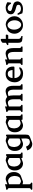

<svg xmlns="http://www.w3.org/2000/svg" viewBox="2276 -2938 953 5545"><g transform="rotate(-90 2752.5 -165.5)"><path d="M203.6 -429.2 314.9 -470.2Q331.1 -476.1 344.7 -477.1Q350.1 -477.1 355 -476.8Q359.9 -476.6 365.7 -476.6Q440.4 -473.1 494.6 -416Q546.4 -359.4 554.2 -279.3Q556.2 -259.3 556.2 -239.7Q556.2 -212.9 552.7 -188.5Q545.9 -145 519.5 -102.5Q504.9 -79.1 473.1 -54.7Q460.9 -45.9 446.3 -40Q360.4 -7.8 288.6 18.1Q277.8 22 267.6 22H265.1Q234.4 20.5 203.6 11.2V210.4Q203.6 235.4 228 244.1Q252.4 252.9 252.4 272Q252.4 291.5 230.5 291.5H64.9Q42.5 291.5 42.5 272Q42.5 252.9 66.9 244.1Q91.3 235.4 91.3 210.4V-383.8Q91.3 -408.2 66.9 -417Q42.5 -425.8 42.5 -444.8Q42.5 -464.8 64.5 -464.8Q94.7 -466.3 125.2 -474.6Q155.8 -482.9 203.6 -499ZM203.6 -77.1Q219.7 -63.5 247.6 -50.5Q275.4 -37.6 296.4 -37.1H299.3Q304.7 -37.1 312.5 -40Q330.1 -46.4 347.4 -52.7Q364.7 -59.1 382.3 -65.9Q391.1 -68.8 397.5 -75.7Q424.8 -105.5 435.1 -149.4Q443.4 -183.1 443.4 -216.8Q443.4 -227.5 442.4 -238.3Q437 -305.7 405.8 -348.1Q375 -390.1 330.6 -402.8Q313 -407.7 295.9 -407.7Q290.5 -407.7 286.1 -407.2Q276.9 -406.2 264.2 -401.9Q253.9 -397.9 233.2 -390.4Q212.4 -382.8 203.6 -379.4Z M961.4 -27.3 844.2 15.6Q826.2 22 813.5 22H793Q717.8 18.1 665 -37.6Q611.8 -94.2 604.5 -174.8Q602.5 -195.3 602.5 -214.8Q602.5 -240.7 606 -265.1Q612.3 -308.6 639.6 -351.6Q652.8 -374.5 685.5 -399.4Q697.8 -407.7 712.4 -414.1Q752 -428.7 791.3 -443.4Q830.6 -458 870.1 -472.7Q880.9 -476.6 890.6 -476.6H893.6Q926.8 -475.1 973.6 -460Q978.5 -458.5 979.5 -457.5Q989.3 -453.6 1004.4 -448.7Q1008.3 -447.3 1011.7 -447.3Q1014.6 -447.3 1016.6 -448.7Q1025.9 -456.5 1029.3 -461.4Q1035.6 -469.7 1046.4 -469.7Q1051.8 -469.7 1056.2 -467.8Q1074.2 -461.4 1074.2 -449.2V-71.3Q1074.2 -45.9 1098.6 -37.4Q1123 -28.8 1123 -10.3Q1123 9.8 1100.6 9.8H981.9Q961.4 9.8 961.4 -6.3ZM961.4 -372.1Q945.8 -386.7 915.3 -401.4Q884.8 -416 862.3 -417H860.8Q854 -417 846.2 -414.1Q828.6 -407.7 811.3 -401.1Q793.9 -394.5 776.4 -388.2Q767.1 -384.3 761.7 -378.4Q733.4 -348.1 723.6 -304.7Q715.3 -270.5 715.3 -237.3Q715.3 -227.1 716.3 -215.8Q721.7 -147.9 752.9 -106Q783.2 -63.5 828.1 -51.3Q844.7 -46.4 861.8 -46.4Q867.2 -46.4 872.6 -46.9Q881.3 -47.9 894.5 -52.2Q905.8 -56.2 929.7 -65.2Q953.6 -74.2 961.4 -77.1Z M1525.4 -106.9V-372.1Q1509.8 -386.7 1479.2 -401.4Q1448.7 -416 1426.3 -417H1424.8Q1418 -417 1410.2 -414.1Q1392.6 -407.7 1375.2 -401.1Q1357.9 -394.5 1340.3 -388.2Q1331.1 -384.3 1325.7 -378.4Q1297.4 -348.1 1287.6 -304.7Q1279.3 -270.5 1279.3 -237.3Q1279.3 -227.1 1280.3 -215.8Q1285.6 -147.9 1316.9 -106Q1347.2 -63.5 1392.1 -51.3Q1408.7 -46.4 1425.8 -46.4Q1431.2 -46.4 1436.5 -46.9Q1445.3 -47.9 1458.5 -52.2Q1469.7 -56.2 1493.4 -64.9Q1517.1 -73.7 1524.9 -76.7V-106.9ZM1524.9 -27.3 1408.2 15.6Q1390.1 22 1377.4 22H1356.9Q1281.7 18.1 1229 -37.6Q1175.8 -94.2 1168.5 -174.8Q1166.5 -195.3 1166.5 -214.8Q1166.5 -240.7 1169.9 -265.1Q1176.3 -308.6 1203.6 -351.6Q1216.8 -374.5 1249.5 -399.4Q1261.7 -407.7 1276.4 -414.1Q1315.9 -428.7 1355.2 -443.4Q1394.5 -458 1434.1 -472.7Q1444.8 -476.6 1454.6 -476.6H1457.5Q1490.7 -475.1 1537.6 -460Q1542.5 -458.5 1543.5 -457.5Q1553.2 -453.6 1568.4 -448.7Q1572.3 -447.3 1575.7 -447.3Q1578.6 -447.3 1580.6 -448.7Q1589.8 -456.5 1593.3 -461.4Q1599.6 -469.7 1610.4 -469.7Q1615.7 -469.7 1620.1 -467.8Q1638.2 -461.4 1638.2 -449.2V87.9Q1638.2 172.4 1612.8 194.6Q1587.4 216.8 1542.5 232.9L1408.2 283.2Q1390.1 289.6 1377.4 289.6Q1364.3 289.6 1356.4 289.1Q1282.2 286.6 1228 228.5Q1200.2 198.2 1181.2 148.9Q1233.4 128.4 1290.5 107.4Q1302.7 142.1 1316.9 161.1Q1347.7 203.1 1392.1 215.8Q1408.7 220.2 1424.8 220.2Q1431.2 220.2 1436.5 219.7Q1445.8 218.8 1458.5 214.8Q1463.9 212.4 1473.4 209Q1482.9 205.6 1492.7 201.7Q1510.7 192.9 1518.1 159.7Q1525.4 126.5 1525.4 115.7Z M2064 -27.3 1946.8 15.6Q1928.7 22 1916 22H1895.5Q1820.3 18.1 1767.6 -37.6Q1714.4 -94.2 1707 -174.8Q1705.1 -195.3 1705.1 -214.8Q1705.1 -240.7 1708.5 -265.1Q1714.8 -308.6 1742.2 -351.6Q1755.4 -374.5 1788.1 -399.4Q1800.3 -407.7 1814.9 -414.1Q1854.5 -428.7 1893.8 -443.4Q1933.1 -458 1972.7 -472.7Q1983.4 -476.6 1993.2 -476.6H1996.1Q2029.3 -475.1 2076.2 -460Q2081.1 -458.5 2082 -457.5Q2091.8 -453.6 2106.9 -448.7Q2110.8 -447.3 2114.3 -447.3Q2117.2 -447.3 2119.1 -448.7Q2128.4 -456.5 2131.8 -461.4Q2138.2 -469.7 2148.9 -469.7Q2154.3 -469.7 2158.7 -467.8Q2176.8 -461.4 2176.8 -449.2V-71.3Q2176.8 -45.9 2201.2 -37.4Q2225.6 -28.8 2225.6 -10.3Q2225.6 9.8 2203.1 9.8H2084.5Q2064 9.8 2064 -6.3ZM2064 -372.1Q2048.3 -386.7 2017.8 -401.4Q1987.3 -416 1964.8 -417H1963.4Q1956.5 -417 1948.7 -414.1Q1931.2 -407.7 1913.8 -401.1Q1896.5 -394.5 1878.9 -388.2Q1869.6 -384.3 1864.3 -378.4Q1835.9 -348.1 1826.2 -304.7Q1817.9 -270.5 1817.9 -237.3Q1817.9 -227.1 1818.8 -215.8Q1824.2 -147.9 1855.5 -106Q1885.7 -63.5 1930.7 -51.3Q1947.3 -46.4 1964.4 -46.4Q1969.7 -46.4 1975.1 -46.9Q1983.9 -47.9 1997.1 -52.2Q2008.3 -56.2 2032.2 -65.2Q2056.2 -74.2 2064 -77.1Z M2451.2 -436Q2457 -438 2475.3 -444.8Q2493.7 -451.7 2510.3 -457.5Q2557.1 -474.1 2606.9 -479Q2613.8 -479.5 2620.6 -479.5Q2666.5 -479.5 2707 -448.7Q2721.2 -437.5 2724.1 -434.1Q2736.3 -438.5 2754.2 -445.1Q2772 -451.7 2788.1 -457.5Q2835 -473.6 2884.3 -479Q2891.6 -479.5 2898.4 -479.5Q2943.8 -479.5 2984.4 -449.2Q3047.9 -400.4 3047.9 -247.1V-71.3Q3047.9 -45.9 3072.3 -37.4Q3096.7 -28.8 3096.7 -10.3Q3096.7 9.8 3074.2 9.8H2955.6Q2935.5 9.8 2935.5 -6.3V-247.1Q2935.5 -350.6 2894 -391.1Q2869.1 -415.5 2834 -415.5Q2813 -415.5 2787.6 -407.2Q2777.8 -403.8 2763.9 -398.7Q2750 -393.6 2749 -393.1Q2770 -349.6 2770 -247.1V-71.3Q2770 -45.9 2794.4 -37.4Q2818.8 -28.8 2818.8 -10.3Q2818.8 9.8 2796.9 9.8H2631.3Q2608.9 9.8 2608.9 -10.3Q2608.9 -28.8 2633.3 -37.4Q2657.7 -45.9 2657.7 -71.3V-247.1Q2657.7 -350.6 2616.2 -391.1Q2591.3 -415.5 2556.2 -415.5Q2535.2 -415.5 2509.3 -407.2Q2492.7 -401.4 2476.3 -395Q2460 -388.7 2451.2 -385.3V-71.3Q2451.2 -45.9 2475.6 -37.4Q2500 -28.8 2500 -10.3Q2500 9.8 2478 9.8H2312.5Q2290 9.8 2290 -10.3Q2290 -28.8 2314.5 -37.4Q2338.9 -45.9 2338.9 -71.3V-383.8Q2338.9 -408.2 2314.5 -417Q2290 -425.8 2290 -444.8Q2290 -464.8 2312 -464.8Q2342.3 -466.3 2372.8 -474.6Q2403.3 -482.9 2451.2 -499Z M3152.8 -271Q3167 -364.3 3228.5 -421.4Q3290 -478.5 3390.6 -479.5H3392.6Q3494.6 -479.5 3549.3 -420.9Q3602.5 -362.3 3602.5 -270Q3602.1 -250 3600.6 -237.3Q3599.1 -224.6 3568.8 -224.6H3270Q3271.5 -157.7 3307.9 -108.6Q3344.2 -59.6 3397.9 -48.8Q3413.6 -45.4 3429.7 -45.4Q3472.7 -45.4 3519 -70.8Q3550.3 -87.4 3563.5 -87.4Q3570.3 -87.4 3576.2 -83.5Q3581.1 -78.6 3581.1 -72.3Q3581.1 -64 3573.7 -50.8Q3567.4 -37.6 3563.2 -33.2Q3559.1 -28.8 3555.7 -25.4Q3498.5 23.9 3401.9 23.9Q3267.1 22.9 3200.2 -62Q3148.4 -127.4 3148.4 -216.3Q3148.4 -242.7 3152.8 -271ZM3270.5 -279.8H3502.9Q3502.9 -327.6 3477.1 -375.5Q3454.6 -417 3393.6 -417H3388.2Q3327.1 -415 3299.6 -370.8Q3272 -326.7 3270.5 -279.8Z M3807.6 -432.1Q3817.4 -435.5 3837.9 -443.4Q3858.4 -451.2 3877 -457.5Q3923.8 -474.1 3973.6 -479Q3980.5 -479.5 3987.3 -479.5Q4033.2 -479.5 4073.7 -448.7Q4136.7 -400.4 4136.7 -247.1V-71.3Q4136.7 -45.9 4161.1 -37.4Q4185.5 -28.8 4185.5 -10.3Q4185.5 9.8 4163.6 9.8H4044.9Q4024.4 9.8 4024.4 -6.3V-247.1Q4024.4 -350.6 3982.9 -391.1Q3958 -415.5 3922.9 -415.5Q3901.9 -415.5 3876.5 -407.2Q3865.7 -403.3 3849.4 -397.2Q3833 -391.1 3820.8 -386.2Q3809.6 -382.3 3807.6 -381.3V-71.3Q3807.6 -45.9 3832 -37.4Q3856.4 -28.8 3856.4 -10.3Q3856.4 9.8 3834.5 9.8H3668.9Q3646.5 9.8 3646.5 -10.3Q3646.5 -28.8 3670.9 -37.4Q3695.3 -45.9 3695.3 -71.3V-383.8Q3695.3 -408.2 3670.9 -417Q3646.5 -425.8 3646.5 -444.8Q3646.5 -464.8 3668.5 -464.8Q3698.7 -466.3 3729.2 -474.6Q3759.8 -482.9 3807.6 -499Z M4289.1 -402.3Q4283.2 -402.3 4246.1 -400.4H4243.2Q4222.2 -400.4 4221.2 -419.9V-420.9Q4221.2 -434.1 4236.8 -441.4Q4246.1 -445.8 4276.4 -462.4Q4284.2 -466.3 4292.5 -469.7Q4293.9 -470.2 4293.9 -470.7Q4293.9 -471.2 4289.1 -471.2V-544.9Q4289.1 -572.8 4301.3 -584.2Q4313.5 -595.7 4351.1 -613.8Q4367.2 -621.6 4378.4 -621.6Q4401.9 -621.6 4401.9 -599.1V-473.1L4505.9 -475.1H4506.3Q4525.9 -475.1 4525.9 -452.6Q4525.9 -445.3 4523.9 -434.6Q4517.1 -403.3 4489.7 -403.3L4401.9 -403.8V-107.4Q4401.9 -67.4 4429.4 -47.9Q4457 -28.3 4485.8 -24.4V9.3Q4398.9 9.3 4344 -5.9Q4289.1 -21 4289.1 -122.1Z M4815.4 -476.6Q4916.5 -472.7 4985.4 -399.9Q5054.2 -327.1 5055.7 -227.1V-224.1Q5055.7 -123 4983.9 -52.7Q4910.2 19 4803.2 22H4795.4Q4695.8 22 4624 -51.3Q4551.3 -125 4551.3 -225.6V-227.1Q4551.8 -337.4 4634.8 -413.1Q4646 -423.3 4665.5 -430.2Q4685.1 -437 4721.2 -450.2Q4742.7 -458 4768.6 -467.3Q4795.4 -476.6 4813.5 -476.6ZM4804.2 -424.3H4798.8Q4748.5 -424.3 4710.9 -374Q4669.4 -317.9 4669.4 -234.9Q4669.4 -151.9 4709.7 -92.5Q4750 -33.2 4804.2 -30.8H4810.5Q4860.4 -30.8 4897.5 -81.1Q4939 -136.7 4939 -219.7Q4939 -302.7 4898.4 -362.1Q4857.9 -421.4 4804.2 -424.3Z M5314 -477.5Q5389.2 -473.6 5461.4 -428.7L5450.7 -337.9Q5448.2 -321.8 5430.7 -321.8H5428.7Q5414.6 -322.8 5406.7 -339.8Q5390.6 -374.5 5359.6 -397Q5328.6 -419.4 5293.9 -420.9H5292.5Q5265.6 -420.9 5239.7 -407.2Q5214.4 -394 5208.5 -366.2Q5206.1 -356 5206.1 -348.1Q5206.1 -322.8 5227.5 -312.5Q5260.7 -295.9 5305.2 -285.6Q5369.6 -271.5 5424.6 -245.8Q5479.5 -220.2 5484.9 -138.2V-133.3Q5484.9 -94.7 5455.1 -56.2Q5422.9 -14.2 5361.8 6.8Q5324.2 19.5 5278.8 21H5265.1Q5203.1 21 5140.6 2.9L5098.6 -110.8L5100.1 -122.6Q5101.1 -138.7 5121.1 -138.7H5123.5Q5135.7 -136.2 5143.6 -120.6Q5165 -74.7 5194.6 -56.4Q5224.1 -38.1 5269.5 -36.6H5275.4Q5307.1 -36.6 5346.2 -51.8Q5384.8 -66.9 5386.2 -106.4V-109.4Q5386.2 -155.3 5344.7 -167Q5293 -181.6 5253.9 -192.9Q5203.6 -206.5 5159.2 -236.8Q5112.8 -268.1 5112.8 -328.1V-330.6Q5113.3 -411.1 5176.8 -446.3Q5232.9 -478 5301.3 -478Q5307.6 -478 5314 -477.5Z"/></g></svg>

Font: Caudex
Style: Bold
Weight: 700
Version: Version 1.01